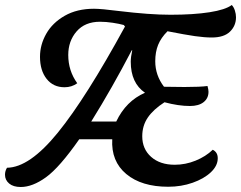

<svg xmlns="http://www.w3.org/2000/svg" viewBox="-90 -725 964 768"><path d="M-70 -26Q-70 -41 -62 -54Q28 -55 141 -194Q254 -333 410 -619L405 -625Q387 -630 360.5 -634Q334 -638 310 -638Q250 -638 216.5 -599.5Q183 -561 183 -505Q183 -442 219 -392Q197 -376 168 -376Q123 -376 96.5 -409.5Q70 -443 70 -498Q70 -546 95 -590Q120 -634 169 -662Q218 -690 286 -690Q315 -690 385 -681Q509 -666 592 -666Q684 -666 748 -676Q812 -686 837 -705Q845 -697 849.5 -683Q854 -669 854 -656Q854 -622 830 -598.5Q806 -575 757 -575Q728 -575 689.5 -580.5Q651 -586 580 -600Q554 -574 542.5 -545.5Q531 -517 531 -480Q531 -424 566 -378L648 -377Q711 -377 740 -381Q744 -367 744 -358Q744 -332 724.5 -316.5Q705 -301 670 -301Q624 -301 568 -316Q523 -287 501 -254.5Q479 -222 479 -180Q479 -129 514.5 -97.5Q550 -66 609 -66Q652 -66 692.5 -82.5Q733 -99 761 -126Q781 -116 781 -92Q781 -62 753.5 -36Q726 -10 680.5 6Q635 22 583 22Q476 22 415 -29Q354 -80 359 -168H227Q148 -55 94 -16Q40 23 -7 23Q-37 23 -53.5 9Q-70 -5 -70 -26ZM490 -354Q433 -393 433 -478Q433 -497 439 -524H437Q359 -374 275 -239H375Q414 -321 490 -354Z"/></svg>

Font: Sansita SW
Style: Italic
Weight: 400
Italic angle: -11°
Designer: Pablo Cosgaya
Foundry: Omnibus-Type
Version: Version 1.000